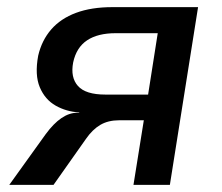

<svg xmlns="http://www.w3.org/2000/svg" viewBox="-20 -518 622 538"><path d="M6 0 108 -142Q130 -172 152 -187Q174 -202 196 -202H202V-203Q166 -205 136 -222Q106 -239 91.5 -273.5Q77 -308 87 -362Q97 -405 123.5 -435.5Q150 -466 193 -482Q236 -498 295 -498H535L456 0H354L383 -181H314Q283 -181 261 -168Q239 -155 221 -129L130 0ZM275 -253H395L422 -425H304Q254 -425 224 -405Q194 -385 185 -343Q177 -301 198.5 -277Q220 -253 275 -253Z"/></svg>

Font: Nunito Sans 7pt SemiCondensed SemiBold
Style: Italic
Weight: 600
Width: 4
Italic angle: -9°
Designer: Vernon Adams
Foundry: Vernon Adams
Version: Version 3.101;gftools[0.9.27]